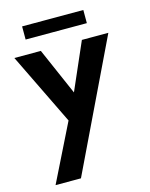

<svg xmlns="http://www.w3.org/2000/svg" viewBox="-128 -706 803 1030"><g transform="rotate(-15 274.0 -190.5)"><path d="M535 -472 191 244H50L207 -73L13 -472H160L274 -211L388 -472ZM97 -625H437V-552H97Z"/></g></svg>

Font: Madhuban SemiBold
Style: Regular
Weight: 600
Designer: jaikishan Patel
Foundry: MagicType
Version: Version 1.000